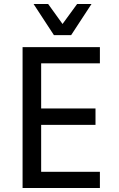

<svg xmlns="http://www.w3.org/2000/svg" viewBox="-20 -941 596 961"><path d="M93 0V-705H480V-624H186V-398H458V-316H186V-81H480V0ZM250 -765 148 -921H221L293 -821L366 -921H438L336 -765Z"/></svg>

Font: Nunito Sans 7pt Condensed Medium
Style: Regular
Weight: 500
Width: 3
Designer: Vernon Adams
Foundry: Vernon Adams
Version: Version 3.101;gftools[0.9.27]